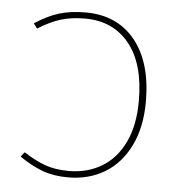

<svg xmlns="http://www.w3.org/2000/svg" viewBox="-44 -572 592 624"><g transform="rotate(5 252.0 -259.5)"><path d="M431 -257Q431 -174 401.5 -113.5Q372 -53 320 -21.5Q268 10 200 10Q153 10 116.5 -3.5Q80 -17 41 -44L53 -59Q90 -35 123 -23Q156 -11 201 -11Q261 -11 308 -39Q355 -67 381.5 -122.5Q408 -178 408 -257Q408 -379 355 -444Q302 -509 211 -509Q165 -509 130.5 -498Q96 -487 58 -463L46 -479Q87 -506 124.5 -517.5Q162 -529 211 -529Q314 -529 372.5 -457Q431 -385 431 -257Z"/></g></svg>

Font: Fira Sans Thin
Style: Regular
Weight: 100
Designer: bBox Type GmbH & Carrois Corporate GbR & Edenspiekermann AG
Foundry: bBox Type GmbH & Carrois Corporate GbR & Edenspiekermann AG
Version: Version 4.301